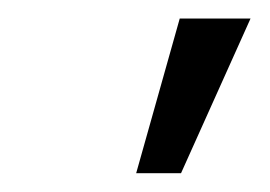

<svg xmlns="http://www.w3.org/2000/svg" viewBox="-20 -790 288 205"><path d="M125.4 -605.1 171.9 -770.2H247.5L173.3 -605.1Z"/></svg>

Font: Inter UI Light
Style: Italic
Weight: 300
Italic angle: 9.39999°
Designer: Rasmus Andersson
Foundry: rsms
Version: 3.2;8d6f07862